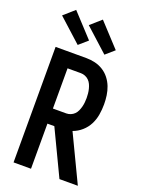

<svg xmlns="http://www.w3.org/2000/svg" viewBox="-179 -1066 858 1148"><g transform="rotate(20 250.0 -492.5)"><path d="M59 0V-735H255Q283 -735 310.5 -728.5Q338 -722 362 -707Q386 -692 403.5 -669.5Q421 -647 431 -621Q441 -595 445 -567Q449 -539 449 -511Q449 -478 443.5 -445Q438 -412 423 -382.5Q408 -353 382.5 -330.5Q357 -308 326 -297L468 0H351L214 -287H170V0ZM170 -383H255Q269 -383 282.5 -388.5Q296 -394 306 -404Q316 -414 322 -427.5Q328 -441 331.5 -454.5Q335 -468 336.5 -482.5Q338 -497 338 -511Q338 -525 336.5 -539.5Q335 -554 331.5 -568Q328 -582 322 -595Q316 -608 306 -618Q296 -628 282.5 -633.5Q269 -639 255 -639H170ZM349 -791 201 -925 269 -985 404 -839ZM179 -791 31 -925 99 -985 234 -839Z"/></g></svg>

Font: Iosevka SS04
Style: Bold
Weight: 700
Monospace: yes
Designer: Belleve Invis
Foundry: Belleve Invis
Version: Version 19.0.0; ttfautohint (v1.8.4)